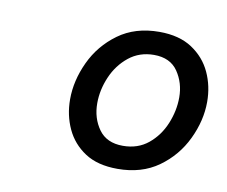

<svg xmlns="http://www.w3.org/2000/svg" viewBox="-49 -809 539 455"><g transform="rotate(10 220.5 -581.5)"><path d="M259 -413Q211 -413 180.5 -433Q150 -453 135 -485.5Q120 -518 120 -556Q120 -601 141 -646Q162 -691 202.5 -720.5Q243 -750 301 -750Q349 -750 380 -729.5Q411 -709 426 -676.5Q441 -644 441 -606Q441 -561 419.5 -516Q398 -471 357.5 -442Q317 -413 259 -413ZM262 -469Q298 -469 323 -489.5Q348 -510 361 -541.5Q374 -573 374 -605Q374 -640 355.5 -667Q337 -694 298 -694Q263 -694 237.5 -673.5Q212 -653 198.5 -621.5Q185 -590 185 -558Q185 -522 204 -495.5Q223 -469 262 -469Z"/></g></svg>

Font: Be Vietnam Pro Light
Style: Italic
Weight: 300
Italic angle: -12°
Designer: Lam Bao, Tony Le, Vietanh Nguyen
Foundry: Yellow Type Foundry
Version: Version 1.002; ttfautohint (v1.8.3)